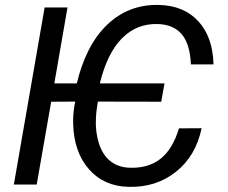

<svg xmlns="http://www.w3.org/2000/svg" viewBox="-20 -741 914 771"><path d="M198.2 -406.2H288.6Q304.7 -476.6 335 -537.4Q365.2 -598.1 409.2 -640.6Q495.1 -723.6 616.7 -721.2Q717.8 -719.2 776.1 -656Q834.5 -592.8 837.4 -482.4H746.6Q743.2 -564.5 709.5 -603.8Q675.8 -643.1 612.8 -644.5Q529.3 -647 470 -587.4Q410.6 -527.8 380.9 -406.2H640.6L627.4 -332.5L373 -333Q366.2 -294.9 365.2 -265.1Q362.3 -211.4 377.4 -164.6Q392.6 -117.7 424.1 -93.3Q455.6 -68.8 501 -67.4Q575.7 -64.9 624.5 -103.3Q673.3 -141.6 698.7 -225.6L789.6 -226.1Q766.6 -115.2 687 -51.5Q607.4 12.2 496.6 9.3Q397.9 7.3 337.6 -61Q277.3 -129.4 273.9 -241.2Q272.5 -280.3 279.3 -319.3L282.2 -333L185.5 -332.5L127.4 0H35.6L159.2 -710.9H251Z"/></svg>

Font: Roboto
Style: Italic
Weight: 400
Italic angle: -12°
Designer: Google
Version: Version 2.134; 2016; ttfautohint (v1.6)